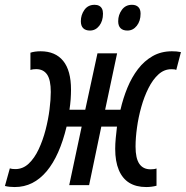

<svg xmlns="http://www.w3.org/2000/svg" viewBox="-66 -755 758 783"><path d="M-5.9 7.8Q-16.1 7.8 -26.1 6.8Q-36.1 5.9 -45.9 3.4L-25.9 -68.4Q-22 -66.9 -16.8 -66.2Q-11.7 -65.4 -3.4 -65.4Q27.3 -65.4 51 -87.6Q74.7 -109.9 91.8 -146.5Q108.9 -183.1 119.9 -225.6Q130.9 -268.1 136 -308.8Q141.1 -349.6 141.1 -379.9Q141.1 -429.2 126 -451.2Q110.8 -473.1 81.5 -473.1Q76.2 -473.1 70.1 -472.4Q64 -471.7 58.1 -469.7V-540Q66.4 -543 77.1 -544.4Q87.9 -545.9 99.6 -545.9Q159.7 -545.9 191.7 -506.6Q223.6 -467.3 223.6 -389.6Q223.6 -371.1 222.2 -350.3Q220.7 -329.6 217.3 -307.6H281.7L331.5 -537.6H411.6L362.8 -307.6H425.3Q436 -354.5 453.6 -397.2Q471.2 -439.9 496.8 -473.4Q522.5 -506.8 556.9 -526.4Q591.3 -545.9 635.3 -545.9Q644.5 -545.9 653.8 -545.2Q663.1 -544.4 671.9 -542.5L652.8 -469.7Q648.9 -471.7 644.5 -472.2Q640.1 -472.7 632.3 -472.7Q603.5 -472.7 580.3 -451.7Q557.1 -430.7 539.6 -395.8Q522 -360.8 510.3 -319.1Q498.5 -277.3 492.7 -234.9Q486.8 -192.4 486.8 -157.2Q486.8 -109.4 502.2 -86.9Q517.6 -64.5 547.9 -64.5Q554.2 -64.5 560.3 -65.2Q566.4 -65.9 572.3 -67.9V2.4Q563.5 4.9 552.5 6.3Q541.5 7.8 530.3 7.8Q489.3 7.8 461.2 -9.5Q433.1 -26.9 418.5 -61.8Q403.8 -96.7 403.8 -147.9Q403.8 -168.5 406 -191.4Q408.2 -214.4 411.1 -238.8H347.2L297.4 0H216.3L267.1 -238.8H205.6Q191.4 -179.7 171.1 -134Q150.9 -88.4 124.3 -56.6Q97.7 -24.9 65.2 -8.5Q32.7 7.8 -5.9 7.8ZM453.6 -630.4Q435.5 -630.4 425.8 -639.9Q416 -649.4 416 -668.5Q416 -694.3 430.9 -714.8Q445.8 -735.4 472.2 -735.4Q488.8 -735.4 498 -726.3Q507.3 -717.3 507.3 -699.2Q507.3 -669.4 491.9 -649.9Q476.6 -630.4 453.6 -630.4ZM300.8 -630.4Q283.2 -630.4 273.4 -639.9Q263.7 -649.4 263.7 -668.5Q263.7 -694.3 278.3 -714.8Q293 -735.4 319.8 -735.4Q330.6 -735.4 338.1 -731.4Q345.7 -727.5 349.9 -719.5Q354 -711.4 354 -699.2Q354 -669.4 338.9 -649.9Q323.7 -630.4 300.8 -630.4Z"/></svg>

Font: Open Sans Condensed Medium
Style: Italic
Weight: 500
Width: 3
Italic angle: -12°
Designer: Monotype Design Team
Foundry: Monotype Imaging Inc.
Version: Version 3.000